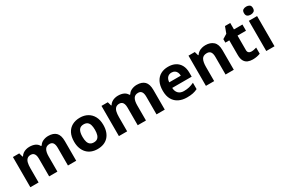

<svg xmlns="http://www.w3.org/2000/svg" viewBox="86 -1878 4397 3006"><g transform="rotate(-30 2285.0 -375.0)"><path d="M719 -556Q812 -556 859.5 -508.5Q907 -461 907 -356V0H758V-319Q758 -378 738 -407.5Q718 -437 676 -437Q617 -437 592 -395Q567 -353 567 -274V0H418V-319Q418 -358 409 -384Q400 -410 382 -423.5Q364 -437 336 -437Q295 -437 271 -416Q247 -395 237 -355Q227 -315 227 -257V0H78V-546H192L212 -476H220Q237 -504 262 -521.5Q287 -539 317.5 -547.5Q348 -556 379 -556Q439 -556 481 -536.5Q523 -517 545 -476H558Q583 -518 627.5 -537Q672 -556 719 -556Z M1556 -274Q1556 -206 1537.5 -153Q1519 -100 1484.5 -63.5Q1450 -27 1401 -8.5Q1352 10 1290 10Q1233 10 1184.5 -8.5Q1136 -27 1101 -63.5Q1066 -100 1046.5 -153Q1027 -206 1027 -274Q1027 -365 1059 -427.5Q1091 -490 1151 -523Q1211 -556 1293 -556Q1370 -556 1429 -523Q1488 -490 1522 -427.5Q1556 -365 1556 -274ZM1179 -274Q1179 -220 1190.5 -183.5Q1202 -147 1227 -128.5Q1252 -110 1292 -110Q1332 -110 1356.5 -128.5Q1381 -147 1392.5 -183.5Q1404 -220 1404 -274Q1404 -328 1392.5 -364Q1381 -400 1356 -418Q1331 -436 1291 -436Q1232 -436 1205.5 -395.5Q1179 -355 1179 -274Z M2320 -556Q2413 -556 2460.5 -508.5Q2508 -461 2508 -356V0H2359V-319Q2359 -378 2339 -407.5Q2319 -437 2277 -437Q2218 -437 2193 -395Q2168 -353 2168 -274V0H2019V-319Q2019 -358 2010 -384Q2001 -410 1983 -423.5Q1965 -437 1937 -437Q1896 -437 1872 -416Q1848 -395 1838 -355Q1828 -315 1828 -257V0H1679V-546H1793L1813 -476H1821Q1838 -504 1863 -521.5Q1888 -539 1918.5 -547.5Q1949 -556 1980 -556Q2040 -556 2082 -536.5Q2124 -517 2146 -476H2159Q2184 -518 2228.5 -537Q2273 -556 2320 -556Z M2886 -556Q2962 -556 3016.5 -527Q3071 -498 3101 -443Q3131 -388 3131 -308V-236H2779Q2781 -173 2816.5 -137Q2852 -101 2915 -101Q2968 -101 3011 -111.5Q3054 -122 3100 -144V-29Q3060 -9 3015.5 0.5Q2971 10 2908 10Q2826 10 2763 -20.5Q2700 -51 2664 -113Q2628 -175 2628 -269Q2628 -365 2660.5 -428.5Q2693 -492 2751 -524Q2809 -556 2886 -556ZM2887 -450Q2844 -450 2815.5 -422Q2787 -394 2782 -335H2991Q2991 -368 2979.5 -394Q2968 -420 2945 -435Q2922 -450 2887 -450Z M3562 -556Q3650 -556 3703 -508.5Q3756 -461 3756 -356V0H3607V-319Q3607 -378 3586 -407.5Q3565 -437 3519 -437Q3451 -437 3426 -390.5Q3401 -344 3401 -257V0H3252V-546H3366L3386 -476H3394Q3412 -504 3438 -521.5Q3464 -539 3496 -547.5Q3528 -556 3562 -556Z M4139 -109Q4164 -109 4187 -114Q4210 -119 4233 -126V-15Q4209 -5 4173.5 2.5Q4138 10 4096 10Q4047 10 4008.5 -6Q3970 -22 3947.5 -61.5Q3925 -101 3925 -171V-434H3854V-497L3936 -547L3979 -662H4074V-546H4227V-434H4074V-171Q4074 -140 4092 -124.5Q4110 -109 4139 -109Z M4492 -546V0H4343V-546ZM4418 -760Q4451 -760 4475 -744.5Q4499 -729 4499 -687Q4499 -646 4475 -630Q4451 -614 4418 -614Q4384 -614 4360.5 -630Q4337 -646 4337 -687Q4337 -729 4360.5 -744.5Q4384 -760 4418 -760Z"/></g></svg>

Font: Noto Sans Thai
Style: Bold
Weight: 700
Designer: Monotype Design Team
Foundry: Monotype Imaging Inc.
Version: Version 2.001